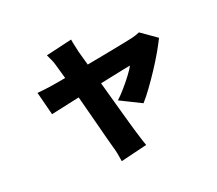

<svg xmlns="http://www.w3.org/2000/svg" viewBox="-125 -822 1251 1107"><g transform="rotate(-20 500.0 -268.5)"><path d="M409 -648Q412 -628 417 -607Q422 -586 426 -566Q436 -531 449 -483.5Q462 -436 477 -382Q492 -328 507 -273.5Q522 -219 536 -169.5Q550 -120 561 -81Q572 -42 579 -19Q582 -11 587 6.5Q592 24 598 42Q604 60 608 71L444 111Q441 89 436 63Q431 37 424 15Q417 -9 406.5 -50Q396 -91 382.5 -142.5Q369 -194 354.5 -249.5Q340 -305 326 -358.5Q312 -412 299.5 -457.5Q287 -503 278 -533Q273 -553 264.5 -572.5Q256 -592 247 -610ZM889 -484Q873 -451 848 -407.5Q823 -364 793 -318.5Q763 -273 733 -231.5Q703 -190 676 -160L543 -226Q566 -247 592.5 -277.5Q619 -308 642.5 -339Q666 -370 677 -391Q665 -389 635.5 -383Q606 -377 565.5 -368.5Q525 -360 477.5 -350Q430 -340 382 -329.5Q334 -319 290 -309.5Q246 -300 212 -292.5Q178 -285 159 -281L122 -425Q147 -427 170 -430Q193 -433 219 -437Q231 -439 261 -444Q291 -449 332 -457Q373 -465 420.5 -474Q468 -483 516 -492Q564 -501 607.5 -509.5Q651 -518 684 -524.5Q717 -531 734 -535Q749 -538 764.5 -543Q780 -548 791 -553Z"/></g></svg>

Font: Noto Sans SC Thin Black
Style: Regular
Weight: 900
Version: Version 2.004-H2;hotconv 1.0.118;makeotfexe 2.5.65603